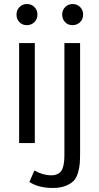

<svg xmlns="http://www.w3.org/2000/svg" viewBox="-20 -711 490 954"><path d="M153 0H75V-497H153ZM62 -639Q62 -661 77 -676Q92 -691 114 -691Q136 -691 151 -676Q166 -661 166 -639Q166 -616 151 -601Q136 -586 113 -586Q91 -586 76.5 -601Q62 -616 62 -639ZM300 61V-497H378V43Q378 77 376.5 99Q375 121 367.5 147Q360 173 346 187.5Q332 202 306 212.5Q280 223 243 223Q171 223 126 193L151 136Q193 160 234 160Q269 160 284.5 138Q300 116 300 61ZM289 -639Q289 -661 304 -676Q319 -691 341 -691Q363 -691 378 -676Q393 -661 393 -639Q393 -616 378 -601Q363 -586 340 -586Q318 -586 303.5 -601Q289 -616 289 -639Z"/></svg>

Font: BreeCF
Style: Light
Weight: 300
Designer: Veronika Burian, Jos Scaglione
Foundry: TypeTogether
Version: Version 0.0.2